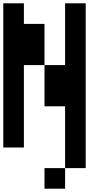

<svg xmlns="http://www.w3.org/2000/svg" viewBox="-20 -895 665 1165"><path d="M0 0V-875H125V-750H250V-500H125V0ZM250 250V125H375V250ZM250 -250V-500H375V-875H500V125H375V-250Z"/></svg>

Font: Galmuri7 Regular
Style: Regular
Weight: 400
Designer: Lee Minseo (quiple)
Version: Version 2.399;hotconv 1.1.1;makeotfexe 2.6.0 DEVELOPMENT